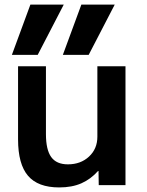

<svg xmlns="http://www.w3.org/2000/svg" viewBox="-20 -810 642 840"><path d="M59 -200V-520H181V-223Q181 -155 204 -123Q227 -91 277 -91Q333 -91 369.5 -125Q406 -159 406 -212V-520H529V0H412L411 -62H409Q377 -26 336 -8Q295 10 239 10Q146 10 102.5 -41Q59 -92 59 -200ZM255 -570 336 -790H482L368 -570ZM113 -790H259L145 -570H32Z"/></svg>

Font: Enso SemiBold
Style: Regular
Weight: 600
Designer: Coji Morishita
Foundry: UNDERFOREST DESIGN
Version: Version 1.000